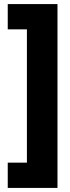

<svg xmlns="http://www.w3.org/2000/svg" viewBox="-20 -754 343 942"><path d="M18 44V168H262V-734H18V-610H112V44Z"/></svg>

Font: Noto Sans Thai ExtCond Blk
Style: Regular
Weight: 900
Width: 2
Designer: Monotype Design Team
Foundry: Monotype Imaging Inc.
Version: Version 2.002